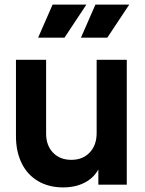

<svg xmlns="http://www.w3.org/2000/svg" viewBox="-20 -804 633 836"><path d="M49.5 -210.8V-543.5H180.8V-222Q180.8 -170.5 211 -139.2Q241.2 -108 290.5 -108Q340 -108 370.4 -139.8Q400.8 -171.5 400.8 -224.5V-543.5H532V0H408.2V-107L418.5 -88Q400 -39 357.1 -13.5Q314.2 12 255 12Q192.2 12 145.5 -15.6Q98.8 -43.2 74.1 -93.9Q49.5 -144.5 49.5 -210.8ZM209 -784H356.2L260.8 -640H146ZM395.5 -784H542.8L447.2 -640H332.5Z"/></svg>

Font: Trafiko Sans Variable
Style: Regular
Weight: 400
Designer: Gumpita Rahayu / Trafiko
Foundry: Tokotype / Trafiko
Version: Version 0.001;FEAKit 1.0